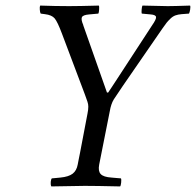

<svg xmlns="http://www.w3.org/2000/svg" viewBox="-20 -667 703 689"><path d="M335.9 -76.2Q331.5 -53.2 341.3 -42.5Q351.1 -31.7 379.9 -29.8Q385.3 -29.3 397 -28.3Q408.7 -27.3 414.1 -26.9Q416 -22.9 414.8 -12Q413.6 -1 411.1 2Q323.2 0 284.2 0Q253.9 0 164.1 2Q161.1 -4.9 162.1 -14.4Q163.1 -23.9 166 -26.9Q170.9 -27.3 181.4 -28.3Q191.9 -29.3 196.8 -29.8Q226.6 -32.7 240.7 -43.7Q254.9 -54.7 258.8 -76.2Q260.3 -83.5 262.9 -97.4Q265.6 -111.3 267.1 -118.2L293.9 -258.8Q296.9 -273.4 296.9 -284.2Q296.9 -293 293.9 -301.8Q292.5 -306.2 289.1 -315.4Q285.6 -324.7 284.2 -329.1L202.1 -546.9Q186.5 -588.4 176.3 -600.8Q166 -613.3 141.1 -616.2Q138.7 -616.7 133.5 -617.2Q128.4 -617.7 126 -618.2Q123.5 -622.1 122.8 -632.6Q122.1 -643.1 124 -647Q179.7 -645 228 -645Q262.7 -645 335 -647Q336.4 -644 335.7 -632.8Q335 -621.6 333 -618.2Q327.1 -617.7 316.4 -616.7Q305.7 -615.7 299.8 -615.2Q276.9 -613.3 273.7 -604.7Q270.5 -596.2 278.8 -577.1V-576.2L363.8 -335H368.2Q372.1 -340.8 380.1 -352.8Q388.2 -364.7 392.1 -371.1L525.9 -576.2Q541 -597.7 540 -605.7Q539.1 -613.8 521 -615.2Q515.1 -615.7 504.9 -616.7Q494.6 -617.7 488.8 -618.2Q487.3 -621.1 488.3 -632.6Q489.3 -644 491.2 -647Q567.4 -645 582 -645Q604.5 -645 662.1 -647Q664.1 -643.6 662.4 -632.8Q660.6 -622.1 658.2 -618.2Q653.8 -617.7 645 -617.2Q636.2 -616.7 631.8 -616.2Q619.1 -615.2 609.6 -611.8Q600.1 -608.4 591.6 -600.1Q583 -591.8 578.1 -585.7Q573.2 -579.6 563 -564.9L420.9 -358.9Q398.9 -325.7 388.2 -310.1Q378.4 -293.9 374 -268.1Z"/></svg>

Font: Common Serif
Style: Italic
Weight: 400
Italic angle: -12°
Designer: Philipp H. Poll, Khaled Hosny
Foundry: Stefan Peev, Context Ltd.
Version: Version 1.026